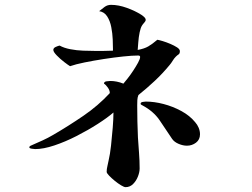

<svg xmlns="http://www.w3.org/2000/svg" viewBox="-20 -761 1040 792"><path d="M722 -550Q722 -540 716.5 -536.5Q711 -533 705 -527Q698 -520 692 -510Q686 -500 679 -492Q651 -458 618.5 -427.5Q586 -397 551 -369Q547 -359 546.5 -348Q546 -337 546 -326Q546 -260 549 -194Q551 -162 553.5 -130Q556 -98 556 -66Q556 -51 549 -33Q542 -15 529 -2Q516 11 498 11Q492 11 479.5 3.5Q467 -4 453.5 -15Q440 -26 430 -36.5Q420 -47 420 -52Q420 -64 423 -75.5Q426 -87 428 -99Q434 -124 438 -160.5Q442 -197 445 -234Q448 -271 448 -297Q424 -276 383.5 -250Q343 -224 296 -200Q249 -176 204 -161Q159 -146 125 -146Q122 -146 111.5 -147.5Q101 -149 101 -153Q101 -157 104.5 -159Q108 -161 111 -162Q134 -172 156 -182Q178 -192 200 -205Q262 -241 323.5 -283Q385 -325 433 -377Q433 -388 425 -399.5Q417 -411 409 -416Q409 -424 419 -425.5Q429 -427 435 -427Q462 -427 489 -416Q495 -423 506.5 -437.5Q518 -452 529.5 -469.5Q541 -487 549.5 -502.5Q558 -518 558 -526Q558 -532 550 -532Q526 -532 488 -528Q450 -524 408 -517.5Q366 -511 329 -503.5Q292 -496 269 -488Q262 -492 245 -505Q228 -518 214 -532.5Q200 -547 200 -555Q200 -563 210 -567.5Q220 -572 226 -573Q244 -563 270 -558Q296 -553 323 -552Q350 -551 370 -551Q389 -551 408 -551Q427 -551 446 -552V-557Q446 -573 445 -598Q444 -623 439 -649Q434 -675 422 -693.5Q410 -712 389 -715Q400 -724 411.5 -732.5Q423 -741 438 -741Q469 -741 503.5 -728.5Q538 -716 563 -700Q568 -697 574.5 -691Q581 -685 581 -679Q581 -674 575 -667.5Q569 -661 566 -656Q560 -647 556 -627.5Q552 -608 550.5 -587.5Q549 -567 548 -555Q575 -560 591.5 -569.5Q608 -579 629 -597Q636 -596 651 -591.5Q666 -587 682.5 -580Q699 -573 710.5 -565.5Q722 -558 722 -550ZM805 -207Q805 -185 788.5 -172.5Q772 -160 751 -160Q735 -160 717 -167.5Q699 -175 690 -188Q663 -229 638 -265.5Q613 -302 568 -326Q567 -327 563.5 -328.5Q560 -330 560 -333Q560 -339 568.5 -340.5Q577 -342 581 -342Q616 -342 654.5 -332Q693 -322 728 -303Q763 -284 785 -257Q794 -247 799.5 -234Q805 -221 805 -207Z"/></svg>

Font: Kaisei HarunoUmi
Style: Bold
Weight: 700
Designer: Font-Kai, 金井和夫
Foundry: KAZUO KANAI
Version: Version 5.003